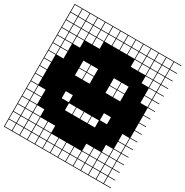

<svg xmlns="http://www.w3.org/2000/svg" viewBox="-220 -1059 1315 1362"><g transform="rotate(30 437.5 -377.5)"><path d="M0 125V-879.8H875V-875H817.3V-817.3H875V-812.5H817.3V-754.8H875V-750H817.3V-692.3H875V-687.5H817.3V-629.8H875V-625H817.3V-567.3H875V-562.5H817.3V-504.8H875V-500H817.3V-442.3H875V-437.5H817.3V-379.8H875V-375H817.3V-317.3H875V-312.5H817.3V-254.8H875V-250H817.3V-192.3H875V-187.5H817.3V-129.8H875V-125H817.3V-67.3H875V-62.5H817.3V-4.8H875V0H817.3V57.7H875V62.5H817.3V120.2H875V125ZM754.8 -817.3H812.5V-875H754.8ZM254.8 -817.3H312.5V-875H254.8ZM317.3 -817.3H375V-875H317.3ZM192.3 -817.3H250V-875H192.3ZM379.8 -817.3H437.5V-875H379.8ZM129.8 -817.3H187.5V-875H129.8ZM692.3 -817.3H750V-875H692.3ZM442.3 -817.3H500V-875H442.3ZM504.8 -817.3H562.5V-875H504.8ZM67.3 -817.3H125V-875H67.3ZM629.8 -817.3H687.5V-875H629.8ZM567.3 -817.3H625V-875H567.3ZM4.8 -817.3H62.5V-875H4.8ZM254.8 -754.8H312.5V-812.5H254.8ZM692.3 -754.8H750V-812.5H692.3ZM4.8 -754.8H62.5V-812.5H4.8ZM754.8 -754.8H812.5V-812.5H754.8ZM629.8 -754.8H687.5V-812.5H629.8ZM317.3 -754.8H375V-812.5H317.3ZM192.3 -754.8H250V-812.5H192.3ZM567.3 -754.8H625V-812.5H567.3ZM379.8 -754.8H437.5V-812.5H379.8ZM442.3 -754.8H500V-812.5H442.3ZM129.8 -754.8H187.5V-812.5H129.8ZM504.8 -754.8H562.5V-812.5H504.8ZM67.3 -754.8H125V-812.5H67.3ZM67.3 -692.3H125V-750H67.3ZM692.3 -692.3H750V-750H692.3ZM4.8 -692.3H62.5V-750H4.8ZM129.8 -692.3H187.5V-750H129.8ZM567.3 -692.3H625V-750H567.3ZM192.3 -692.3H250V-750H192.3ZM754.8 -692.3H812.5V-750H754.8ZM629.8 -692.3H687.5V-750H629.8ZM254.8 -692.3H312.5V-750H254.8ZM67.3 -629.8H125V-687.5H67.3ZM692.3 -629.8H750V-687.5H692.3ZM4.8 -629.8H62.5V-687.5H4.8ZM129.8 -629.8H187.5V-687.5H129.8ZM754.8 -629.8H812.5V-687.5H754.8ZM754.8 -567.3H812.5V-625H754.8ZM4.8 -567.3H62.5V-625H4.8ZM67.3 -567.3H125V-625H67.3ZM504.8 -504.8H562.5V-562.5H504.8ZM67.3 -504.8H125V-562.5H67.3ZM754.8 -504.8H812.5V-562.5H754.8ZM567.3 -504.8H625V-562.5H567.3ZM4.8 -504.8H62.5V-562.5H4.8ZM317.3 -504.8H375V-562.5H317.3ZM254.8 -504.8H312.5V-562.5H254.8ZM254.8 -442.3H312.5V-500H254.8ZM317.3 -442.3H375V-500H317.3ZM4.8 -442.3H62.5V-500H4.8ZM504.8 -442.3H562.5V-500H504.8ZM567.3 -442.3H625V-500H567.3ZM4.8 -379.8H62.5V-437.5H4.8ZM4.8 -317.3H62.5V-375H4.8ZM254.8 -254.8H312.5V-312.5H254.8ZM4.8 -254.8H62.5V-312.5H4.8ZM567.3 -254.8H625V-312.5H567.3ZM67.3 -192.3H125V-250H67.3ZM317.3 -192.3H375V-250H317.3ZM754.8 -192.3H812.5V-250H754.8ZM379.8 -192.3H437.5V-250H379.8ZM4.8 -192.3H62.5V-250H4.8ZM442.3 -192.3H500V-250H442.3ZM504.8 -192.3H562.5V-250H504.8ZM4.8 -129.8H62.5V-187.5H4.8ZM754.8 -129.8H812.5V-187.5H754.8ZM67.3 -129.8H125V-187.5H67.3ZM4.8 -67.3H62.5V-125H4.8ZM754.8 -67.3H812.5V-125H754.8ZM692.3 -67.3H750V-125H692.3ZM129.8 -67.3H187.5V-125H129.8ZM67.3 -67.3H125V-125H67.3ZM312.5 -62.5H254.8V-4.8H312.5ZM567.3 -4.8H625V-62.5H567.3ZM4.8 -4.8H62.5V-62.5H4.8ZM129.8 -4.8H187.5V-62.5H129.8ZM67.3 -4.8H125V-62.5H67.3ZM629.8 -4.8H687.5V-62.5H629.8ZM754.8 -4.8H812.5V-62.5H754.8ZM692.3 -4.8H750V-62.5H692.3ZM192.3 -4.8H250V-62.5H192.3ZM567.3 57.7H625V0H567.3ZM4.8 57.7H62.5V0H4.8ZM129.8 57.7H187.5V0H129.8ZM504.8 57.7H562.5V0H504.8ZM317.3 57.7H375V0H317.3ZM629.8 57.7H687.5V0H629.8ZM67.3 57.7H125V0H67.3ZM254.8 57.7H312.5V0H254.8ZM379.8 57.7H437.5V0H379.8ZM692.3 57.7H750V0H692.3ZM754.8 57.7H812.5V0H754.8ZM442.3 57.7H500V0H442.3ZM192.3 57.7H250V0H192.3ZM442.3 120.2H500V62.5H442.3ZM754.8 120.2H812.5V62.5H754.8ZM192.3 120.2H250V62.5H192.3ZM692.3 120.2H750V62.5H692.3ZM504.8 120.2H562.5V62.5H504.8ZM379.8 120.2H437.5V62.5H379.8ZM254.8 120.2H312.5V62.5H254.8ZM67.3 120.2H125V62.5H67.3ZM629.8 120.2H687.5V62.5H629.8ZM567.3 120.2H625V62.5H567.3ZM129.8 120.2H187.5V62.5H129.8ZM4.8 120.2H62.5V62.5H4.8ZM317.3 120.2H375V62.5H317.3Z"/></g></svg>

Font: Yarndings 12 Charted
Style: Regular
Weight: 400
Designer: Sarah Cadigan-Fried
Version: Version 1.000; ttfautohint (v1.8.4.7-5d5b)